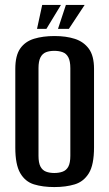

<svg xmlns="http://www.w3.org/2000/svg" viewBox="-20 -746 443 778"><path d="M200 12Q153 12 117.5 1Q82 -10 62 -44.5Q42 -79 42 -148V-467Q42 -521 62 -549.5Q82 -578 118 -589Q154 -600 201 -600Q248 -600 283.5 -588.5Q319 -577 340 -548.5Q361 -520 361 -467V-149Q361 -78 340 -44Q319 -10 283 1Q247 12 200 12ZM200 -45Q219 -45 234 -50.5Q249 -56 257 -71Q265 -86 265 -115V-470Q265 -498 257 -513.5Q249 -529 234 -534.5Q219 -540 200 -540Q181 -540 166.5 -534.5Q152 -529 144 -513.5Q136 -498 136 -470V-115Q136 -86 144 -71Q152 -56 166.5 -50.5Q181 -45 200 -45ZM130 -629 151 -726H227L168 -629ZM215 -629 247 -726H323L259 -629Z"/></svg>

Font: Alumni Sans SemiBold
Style: Regular
Weight: 600
Designer: Robert E. Leuschke
Foundry: Robert E. Leuschke
Version: Version 1.018